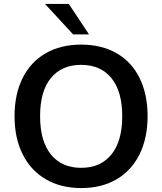

<svg xmlns="http://www.w3.org/2000/svg" viewBox="-20 -948 826 977"><path d="M54 -357Q54 -468 95 -550.5Q136 -633 212.5 -677Q289 -721 393 -721Q497 -721 573.5 -677Q650 -633 690.5 -550.5Q731 -468 731 -357Q731 -245 690 -162.5Q649 -80 573 -35.5Q497 9 393 9Q290 9 213.5 -35.5Q137 -80 95.5 -162.5Q54 -245 54 -357ZM602 -357Q602 -483 547 -550.5Q492 -618 393 -618Q294 -618 239 -551Q184 -484 184 -357Q184 -230 239 -162Q294 -94 393 -94Q492 -94 547 -162Q602 -230 602 -357ZM209 -928H330L433 -773H352Z"/></svg>

Font: Muli
Style: Bold
Weight: 700
Designer: Vernon Adams
Foundry: Vernon Adams
Version: Version 2.001